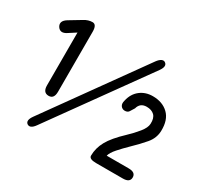

<svg xmlns="http://www.w3.org/2000/svg" viewBox="-149 -908 1170 1114"><g transform="rotate(30 436.5 -351.5)"><path d="M173 -200Q135 -200 135 -248V-602L87 -571Q48 -545 27 -577Q8 -609 48 -634L126 -681Q153 -698 181 -698Q209 -698 209 -650V-248Q209 -200 173 -200ZM201 -19Q174 19 151 4Q129 -12 157 -51L610 -683Q624 -702 637.5 -708Q651 -714 661 -706Q683 -690 656 -652ZM607 0Q560 0 560 -23Q560 -73 586 -120.5Q612 -168 678 -230Q712 -262 739 -295.5Q766 -329 767 -355Q769 -394 750.5 -412Q732 -430 699 -430Q655 -430 644 -388Q633 -369 625 -357.5Q617 -346 599 -346Q582 -346 572 -359.5Q562 -373 569 -397Q580 -446 615 -473.5Q650 -501 699 -501Q764 -501 803.5 -463Q843 -425 841 -351Q840 -302 806.5 -262.5Q773 -223 729 -181Q699 -152 671.5 -121Q644 -90 639 -68H786Q833 -68 833 -34Q833 0 786 0Z"/></g></svg>

Font: Zen Maru Gothic Medium
Style: Regular
Weight: 500
Designer: Yoshimichi Ohira
Foundry: Positype
Version: Version 1.001